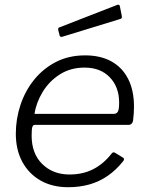

<svg xmlns="http://www.w3.org/2000/svg" viewBox="-20 -771 619 801"><path d="M264 10Q198 10 149 -18Q100 -46 73 -96Q46 -146 46 -213Q46 -275 65.5 -333.5Q85 -392 122.5 -438.5Q160 -485 213.5 -512.5Q267 -540 335 -540Q399 -540 444.5 -515Q490 -490 514.5 -442Q539 -394 539 -326Q539 -312 538 -297.5Q537 -283 535 -267Q534 -260 529 -255Q524 -250 516 -250H125Q118 -250 115 -241.5Q112 -233 112 -205Q112 -130 156.5 -86.5Q201 -43 270 -43Q326 -43 369.5 -65.5Q413 -88 447 -132Q451 -136 454.5 -135.5Q458 -135 461 -133L492 -114Q501 -110 495 -100Q465 -62 429.5 -37.5Q394 -13 353 -1.5Q312 10 264 10ZM455 -296Q465 -296 471 -304Q477 -312 477 -343Q477 -408 438 -448.5Q399 -489 333 -489Q274 -489 229.5 -460.5Q185 -432 158 -387.5Q131 -343 124 -296ZM480 -745 488 -705Q489 -700 488 -696.5Q487 -693 479 -691L241 -618Q235 -616 231.5 -618.5Q228 -621 228 -626L223 -645Q222 -655 226 -656L470 -751Q473 -752 476.5 -750.5Q480 -749 480 -745Z"/></svg>

Font: Libre Franklin Light
Style: Italic
Weight: 300
Italic angle: -8°
Designer: Pablo Impallari, Rodrigo Fuenzalida, Nhung Nguyen
Foundry: Impallari Type
Version: Version 3.000